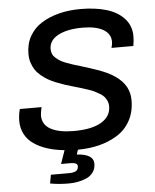

<svg xmlns="http://www.w3.org/2000/svg" viewBox="-59 -747 787 975"><g transform="rotate(-5 335.0 -259.5)"><path d="M252 179.2Q201.2 179.2 157.2 170.9L165 127H255.9Q281.2 127 293.2 119.9Q305.2 112.8 305.2 95.2Q305.2 77.1 269 77.1H221.2L245.1 8.8Q196.8 3.9 158 -8.5Q119.1 -21 89.8 -41.3Q60.5 -61.5 44.7 -91.6Q28.8 -121.6 28.8 -159.2Q28.8 -188.5 37.1 -219.2H147.9Q141.1 -190.9 141.1 -176.8Q141.1 -129.9 183.3 -106.9Q225.6 -84 300.8 -84Q392.6 -84 441.4 -113Q490.2 -142.1 490.2 -193.8Q490.2 -208 484.9 -220.2Q479.5 -232.4 472.2 -241.5Q464.8 -250.5 450 -259.5Q435.1 -268.6 423.8 -274.2Q412.6 -279.8 390.9 -287.1Q369.1 -294.4 356.7 -298.1Q344.2 -301.8 318.8 -309.1Q293.5 -316.4 274.7 -322.5Q255.9 -328.6 232.2 -338.1Q208.5 -347.7 191.7 -357.4Q174.8 -367.2 157.5 -381.6Q140.1 -396 129.4 -411.9Q118.7 -427.7 111.8 -448.7Q105 -469.7 105 -494.1Q105 -544.9 127.4 -584.5Q149.9 -624 189.2 -648.4Q228.5 -672.9 278.8 -685.5Q329.1 -698.2 387.2 -698.2Q462.9 -698.2 519.5 -681.4Q576.2 -664.6 610.1 -627.7Q644 -590.8 644 -537.1Q644 -515.1 639.2 -487.8H527.8Q533.2 -507.3 533.2 -518.1Q533.2 -559.1 495.6 -581.1Q458 -603 390.1 -603Q313 -603 266.1 -578.4Q219.2 -553.7 219.2 -508.8Q219.2 -495.1 224.1 -483.6Q229 -472.2 240 -462.9Q251 -453.6 261.7 -446.8Q272.5 -439.9 292 -432.6Q311.5 -425.3 325.4 -420.9Q339.4 -416.5 363.8 -409.2Q457 -380.9 494.1 -363.3Q586.4 -319.8 602.5 -248Q606 -231.9 606 -213.9Q606 -154.8 581.3 -110.1Q556.6 -65.4 514.4 -39.3Q472.2 -13.2 421.4 -0.5Q370.6 12.2 313 12.2L305.2 36.1Q390.1 41.5 390.1 89.8Q390.1 115.2 377 133.8Q363.8 152.3 342 161.6Q320.3 170.9 298.1 175Q275.9 179.2 252 179.2Z"/></g></svg>

Font: Archivo Medium
Style: Italic
Weight: 500
Italic angle: -10°
Designer: Hector Gatti
Foundry: Omnibus-Type
Version: Version 2.001